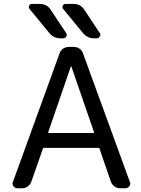

<svg xmlns="http://www.w3.org/2000/svg" viewBox="-20 -999 734 998"><path d="M497.1 -226.6Q496.1 -230.5 492.2 -230.5H209Q204.1 -230.5 203.1 -226.6L142.6 -53.7Q136.7 -39.1 124 -29.8Q111.3 -20.5 95.7 -20.5H70.3Q57.6 -20.5 49.8 -31.2Q44.9 -37.1 44.9 -44.9Q44.9 -48.8 46.9 -52.7L290 -722.7Q294.9 -737.3 308.1 -746.1Q321.3 -754.9 335.9 -754.9H365.2Q379.9 -754.9 393.1 -746.1Q406.2 -737.3 411.1 -722.7L655.3 -52.7Q657.2 -48.8 657.2 -43.9Q657.2 -37.1 652.3 -31.2Q644.5 -20.5 632.8 -20.5H603.5Q587.9 -20.5 575.2 -29.8Q562.5 -39.1 556.6 -53.7ZM468.8 -799.8Q434.6 -799.8 412.1 -826.2L308.6 -952.1Q301.8 -960 306.2 -969.2Q310.5 -978.5 320.3 -978.5H363.3Q397.5 -978.5 417 -950.2L498 -828.1Q502 -823.2 502 -818.4Q502 -814.5 499 -809.6Q494.1 -799.8 482.4 -799.8ZM294.9 -799.8Q259.8 -799.8 237.3 -826.2L133.8 -952.1Q129.9 -957 129.9 -961.9Q129.9 -965.8 130.9 -968.8Q135.7 -978.5 146.5 -978.5H187.5Q222.7 -978.5 242.2 -950.2L323.2 -828.1Q330.1 -819.3 324.7 -809.6Q319.3 -799.8 308.6 -799.8ZM350.6 -654.3Q350.6 -655.3 349.6 -655.3Q348.6 -655.3 348.6 -654.3L230.5 -311.5Q229.5 -307.6 234.4 -307.6H464.8Q469.7 -307.6 468.8 -311.5Z"/></svg>

Font: Gen Jyuu GothicL Regular
Style: Regular
Weight: 400
Designer: [Source Han Sans]
Ryoko NISHIZUKA  (kana & ideographs); Paul D. Hunt (Latin, Greek & Cyrillic); Wenlong ZHANG  (bopomofo
Version: Version 1.002.20150607